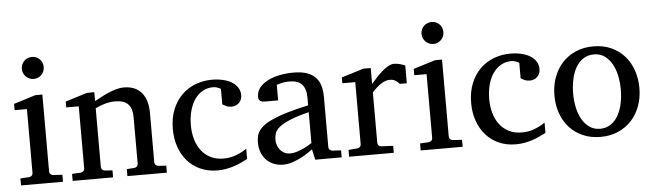

<svg xmlns="http://www.w3.org/2000/svg" viewBox="-46 -883 3642 1070"><g transform="rotate(-5 1774.5 -348.0)"><path d="M34.2 0V-39.1L83 -42Q92.3 -43 98.1 -48.8Q104 -54.7 104 -64V-420.9H35.2V-456.1L157.2 -494.1H196.8V-64Q196.8 -54.7 202.9 -48.8Q209 -43 217.8 -42L269 -39.1V0ZM217.8 -647Q217.8 -634.3 213.1 -622.8Q208.5 -611.3 200.2 -603Q191.9 -594.7 180.9 -589.8Q169.9 -585 157.2 -585Q144.5 -585 133.1 -589.8Q121.6 -594.7 113.3 -603Q105 -611.3 100.1 -622.8Q95.2 -634.3 95.2 -647Q95.2 -659.7 100.1 -670.9Q105 -682.1 113.3 -690.4Q121.6 -698.7 133.1 -703.4Q144.5 -708 157.2 -708Q169.9 -708 180.9 -703.4Q191.9 -698.7 200.2 -690.4Q208.5 -682.1 213.1 -670.9Q217.8 -659.7 217.8 -647Z M629.4 0V-39.1L671.4 -42Q680.2 -43 686.3 -48.8Q692.4 -54.7 692.4 -64V-324.2Q692.4 -371.6 670.4 -396.2Q648.4 -420.9 596.2 -420.9Q567.4 -420.9 539.6 -412.8Q511.7 -404.8 486.3 -392.1V-64Q486.3 -54.7 492.2 -48.8Q498 -43 507.3 -42L549.3 -39.1V0H323.2V-39.1L372.1 -42Q381.3 -43 387.2 -48.8Q393.1 -54.7 393.1 -64V-411.1H323.2V-443.8L445.3 -481.9H486.3V-432.1Q507.3 -443.8 529.1 -455.1Q550.8 -466.3 572.3 -475.1Q593.8 -483.9 613.8 -489Q633.8 -494.1 651.4 -494.1Q716.8 -494.1 751 -453.6Q785.2 -413.1 785.2 -339.8V-64Q785.2 -54.7 791.3 -48.8Q797.4 -43 806.2 -42L850.1 -39.1V0Z M1302.2 -37.1Q1285.2 -28.3 1266.4 -19.3Q1247.6 -10.3 1226.3 -3.4Q1205.1 3.4 1181.9 7.8Q1158.7 12.2 1133.3 12.2Q1080.6 12.2 1038.3 -6.6Q996.1 -25.4 966.3 -58.8Q936.5 -92.3 920.4 -138.2Q904.3 -184.1 904.3 -237.8Q904.3 -300.8 923.8 -348.6Q943.4 -396.5 976.6 -429Q1009.8 -461.4 1053.5 -477.8Q1097.2 -494.1 1145 -494.1Q1177.7 -494.1 1206.3 -487.5Q1234.9 -481 1255.6 -468.3Q1276.4 -455.6 1288.3 -437Q1300.3 -418.5 1300.3 -394Q1300.3 -379.4 1295.2 -368.4Q1290 -357.4 1281.7 -349.9Q1273.4 -342.3 1262.9 -338.6Q1252.4 -335 1241.2 -335Q1224.6 -335 1212.4 -340.6Q1200.2 -346.2 1190.9 -352.1V-439Q1180.7 -444.8 1169.7 -448.5Q1158.7 -452.1 1148.9 -452.1Q1115.7 -452.1 1089.1 -437Q1062.5 -421.9 1044.2 -395Q1025.9 -368.2 1016.1 -331.3Q1006.3 -294.4 1006.3 -251Q1006.3 -209.5 1016.8 -172.9Q1027.3 -136.2 1048.1 -109.1Q1068.8 -82 1099.9 -66.4Q1130.9 -50.8 1171.9 -50.8Q1207 -50.8 1238.5 -61.8Q1270 -72.8 1302.2 -94.2Z M1667 -267.1Q1599.6 -250 1560.1 -233.4Q1520.5 -216.8 1500.2 -200Q1480 -183.1 1474.4 -165.8Q1468.8 -148.4 1468.8 -129.9Q1468.8 -114.3 1473.9 -99.4Q1479 -84.5 1488.5 -72.8Q1498 -61 1512 -54Q1525.9 -46.9 1543.9 -46.9Q1564 -46.9 1585.7 -54.2Q1607.4 -61.5 1625.5 -70.3Q1646.5 -80.6 1667 -94.2ZM1680.2 0 1667 -59.1Q1640.6 -39.1 1612.8 -23.4Q1600.6 -16.6 1586.9 -10.3Q1573.2 -3.9 1558.8 1.2Q1544.4 6.3 1529.5 9.3Q1514.6 12.2 1500 12.2Q1472.7 12.2 1449 2.9Q1425.3 -6.3 1407.7 -23.9Q1390.1 -41.5 1380.1 -66.4Q1370.1 -91.3 1370.1 -123Q1370.1 -141.6 1373.8 -158.2Q1377.4 -174.8 1388.7 -190.4Q1399.9 -206.1 1420.2 -220.5Q1440.4 -234.9 1473.4 -249Q1506.3 -263.2 1554 -277.1Q1601.6 -291 1667 -305.2V-348.1Q1667 -398.4 1644.5 -422.6Q1622.1 -446.8 1573.7 -446.8Q1547.4 -446.8 1528.8 -441.9Q1510.3 -437 1502.9 -434.1V-347.2H1430.2Q1423.3 -347.2 1416.7 -348.1Q1410.2 -349.1 1404.8 -352.3Q1399.4 -355.5 1396.2 -361.1Q1393.1 -366.7 1393.1 -376Q1393.1 -406.7 1411.6 -429Q1430.2 -451.2 1460 -465.8Q1489.7 -480.5 1526.9 -487.3Q1564 -494.1 1601.1 -494.1Q1647.5 -494.1 1678 -482.9Q1708.5 -471.7 1726.3 -451.7Q1744.1 -431.6 1751.5 -404.3Q1758.8 -377 1758.8 -344.2V-64Q1758.8 -54.7 1764.9 -48.8Q1771 -43 1779.8 -42L1828.1 -39.1V0Z M2186.5 -379.9Q2176.8 -391.1 2164.1 -399.2Q2151.4 -407.2 2132.8 -407.2Q2108.4 -407.2 2083.5 -390.9Q2058.6 -374.5 2032.7 -345.2V-64Q2032.7 -54.7 2038.6 -48.8Q2044.4 -43 2053.7 -42L2119.6 -39.1V0H1869.6V-38.1L1918.9 -42Q1927.7 -43 1933.8 -48.8Q1939.9 -54.7 1939.9 -64V-411.1H1867.7V-443.8L1991.7 -481.9H2032.7V-393.1Q2043.5 -404.8 2058.8 -422.1Q2074.2 -439.5 2091.8 -455.6Q2109.4 -471.7 2128.2 -482.9Q2147 -494.1 2164.6 -494.1Q2172.4 -494.1 2181.2 -492.7Q2189.9 -491.2 2198.2 -489Q2206.5 -486.8 2213.6 -484.1Q2220.7 -481.4 2225.6 -479V-379.9Z M2270 0V-39.1L2318.8 -42Q2328.1 -43 2334 -48.8Q2339.8 -54.7 2339.8 -64V-420.9H2271V-456.1L2393.1 -494.1H2432.6V-64Q2432.6 -54.7 2438.7 -48.8Q2444.8 -43 2453.6 -42L2504.9 -39.1V0ZM2453.6 -647Q2453.6 -634.3 2449 -622.8Q2444.3 -611.3 2436 -603Q2427.7 -594.7 2416.7 -589.8Q2405.8 -585 2393.1 -585Q2380.4 -585 2368.9 -589.8Q2357.4 -594.7 2349.1 -603Q2340.8 -611.3 2335.9 -622.8Q2331.1 -634.3 2331.1 -647Q2331.1 -659.7 2335.9 -670.9Q2340.8 -682.1 2349.1 -690.4Q2357.4 -698.7 2368.9 -703.4Q2380.4 -708 2393.1 -708Q2405.8 -708 2416.7 -703.4Q2427.7 -698.7 2436 -690.4Q2444.3 -682.1 2449 -670.9Q2453.6 -659.7 2453.6 -647Z M2971.2 -37.1Q2954.1 -28.3 2935.3 -19.3Q2916.5 -10.3 2895.3 -3.4Q2874 3.4 2850.8 7.8Q2827.6 12.2 2802.2 12.2Q2749.5 12.2 2707.3 -6.6Q2665 -25.4 2635.3 -58.8Q2605.5 -92.3 2589.4 -138.2Q2573.2 -184.1 2573.2 -237.8Q2573.2 -300.8 2592.8 -348.6Q2612.3 -396.5 2645.5 -429Q2678.7 -461.4 2722.4 -477.8Q2766.1 -494.1 2814 -494.1Q2846.7 -494.1 2875.2 -487.5Q2903.8 -481 2924.6 -468.3Q2945.3 -455.6 2957.3 -437Q2969.2 -418.5 2969.2 -394Q2969.2 -379.4 2964.1 -368.4Q2959 -357.4 2950.7 -349.9Q2942.4 -342.3 2931.9 -338.6Q2921.4 -335 2910.2 -335Q2893.6 -335 2881.3 -340.6Q2869.1 -346.2 2859.9 -352.1V-439Q2849.6 -444.8 2838.6 -448.5Q2827.6 -452.1 2817.9 -452.1Q2784.7 -452.1 2758.1 -437Q2731.4 -421.9 2713.1 -395Q2694.8 -368.2 2685.1 -331.3Q2675.3 -294.4 2675.3 -251Q2675.3 -209.5 2685.8 -172.9Q2696.3 -136.2 2717 -109.1Q2737.8 -82 2768.8 -66.4Q2799.8 -50.8 2840.8 -50.8Q2876 -50.8 2907.5 -61.8Q2939 -72.8 2971.2 -94.2Z M3410.6 -241.2Q3410.6 -282.2 3402.6 -319.8Q3394.5 -357.4 3377.9 -386.2Q3361.3 -415 3336.4 -432.1Q3311.5 -449.2 3277.8 -449.2Q3243.2 -449.2 3217.8 -432.1Q3192.4 -415 3176 -386.2Q3159.7 -357.4 3151.9 -319.8Q3144 -282.2 3144 -241.2Q3144 -200.7 3152.1 -163.1Q3160.2 -125.5 3176.8 -96.7Q3193.4 -67.9 3218.3 -50.5Q3243.2 -33.2 3276.9 -33.2Q3311 -33.2 3336.4 -50.3Q3361.8 -67.4 3378.2 -96.2Q3394.5 -125 3402.6 -162.6Q3410.6 -200.2 3410.6 -241.2ZM3514.6 -240.2Q3514.6 -187 3497.8 -140.9Q3481 -94.7 3450 -60.8Q3418.9 -26.9 3374.8 -7.3Q3330.6 12.2 3275.9 12.2Q3221.2 12.2 3177.2 -7.1Q3133.3 -26.4 3102.5 -60.1Q3071.8 -93.8 3055.4 -139.9Q3039.1 -186 3039.1 -240.2Q3039.1 -293.5 3055.7 -339.8Q3072.3 -386.2 3103.5 -420.7Q3134.8 -455.1 3179 -474.6Q3223.1 -494.1 3278.8 -494.1Q3334.5 -494.1 3378.4 -474.1Q3422.4 -454.1 3452.6 -419.7Q3482.9 -385.3 3498.8 -339.1Q3514.6 -293 3514.6 -240.2Z"/></g></svg>

Font: Charis SIL CyrE
Style: Regular
Weight: 400
Foundry: SIL International
Version: Version 5.000